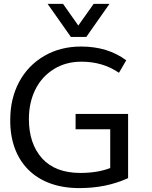

<svg xmlns="http://www.w3.org/2000/svg" viewBox="-20 -965 786 996"><path d="M427.7 -773.4 547.9 -944.8H465.8L386.2 -832.5L307.1 -944.8H227.1L347.7 -773.4ZM392.6 10.7C484.9 10.7 568.8 -6.3 644.5 -41V-374H372.1V-294.4H551.8V-93.3C507.3 -76.2 455.6 -67.9 396.5 -67.9C310.1 -67.9 243.7 -93.3 198.2 -143.6C152.8 -194.3 129.9 -262.2 129.9 -347.7C129.9 -404.3 141.1 -455.1 163.1 -500C185.5 -545.4 217.8 -580.6 259.3 -606.4C300.8 -632.3 348.6 -645 402.8 -645C476.1 -645 541 -626 597.2 -587.4L634.8 -652.3C570.8 -699.7 493.2 -723.6 400.9 -723.6C329.1 -723.6 265.6 -707.5 209.5 -674.8C153.3 -642.1 109.9 -597.2 79.1 -539.6C48.3 -481.9 33.2 -416.5 33.2 -343.8C30.8 -130.9 161.6 11.7 392.6 10.7Z"/></svg>

Font: Ride
Style: Regular
Weight: 400
Version: Version 3.000